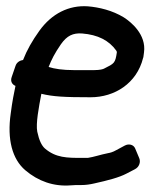

<svg xmlns="http://www.w3.org/2000/svg" viewBox="-20 -528 477 608"><path d="M134 -316C143 -339 153 -359 173 -388C192 -415 211 -424 240 -422C290 -418 325 -400 348 -368C350 -365 350 -364 350 -362C345 -328 342 -327 310 -311C307 -309 296 -306 279 -306H213C179 -306 152 -310 134 -316ZM29 -256C24 -232 19 -208 14 -169C2 -86 19 -24 60 11C101 46 150 63 203 59C212 58 224 58 237 58C252 58 265 56 278 53C323 43 357 34 380 22L407 8C421 1 426 -15 421 -27L408 -58C403 -70 388 -74 375 -67L349 -53C337 -46 328 -44 322 -43C297 -38 278 -31 258 -28H241C192 -28 157 -28 122 -58C112 -67 104 -83 98 -111C93 -137 103 -189 111 -231C148 -222 184 -220 267 -220C343 -220 413 -264 433 -344C433 -345 434 -346 434 -347L436 -362C444 -419 394 -459 372 -473C336 -495 294 -505 258 -508C198 -512 144 -485 105 -431C82 -399 65 -369 53 -338C45 -337 33 -332 29 -319L17 -284C12 -270 19 -260 29 -256Z"/></svg>

Font: Reckless Catfish
Style: HeavyIt
Weight: 400
Foundry: Cannot Into Space Fonts
Version: Version 0.2894